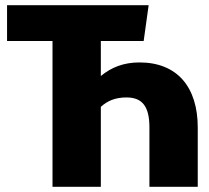

<svg xmlns="http://www.w3.org/2000/svg" viewBox="-20 -715 800 735"><path d="M514 -476C453 -476 406 -457 366 -424V-558H530L549 -695H7V-558H181V0H366V-306C390 -328 420 -342 464 -342C526 -342 552 -306 552 -227V0H737V-227C737 -381 659 -476 514 -476Z"/></svg>

Font: Fira Sans ExtraBold
Style: Regular
Weight: 800
Designer: bBox Type GmbH & Carrois Corporate GbR & Edenspiekermann AG
Foundry: bBox Type GmbH & Carrois Corporate GbR & Edenspiekermann AG
Version: Version 4.300;PS 004.300;hotconv 1.0.88;makeotf.lib2.5.64775